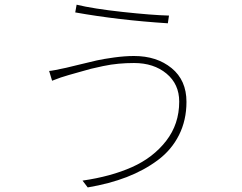

<svg xmlns="http://www.w3.org/2000/svg" viewBox="-20 -777 1040 826"><path d="M751 -339.8Q751 -415 696.3 -460.4Q641.6 -505.9 556.6 -505.9Q522.5 -505.9 490.2 -502.9Q458 -500 423.3 -492.7Q388.7 -485.4 371.1 -481Q353.5 -476.6 316.9 -465.8Q280.3 -455.1 275.4 -454.1Q243.2 -445.3 204.1 -429.7L191.4 -471.7Q207 -472.7 264.6 -485.4Q273.4 -487.3 320.8 -499Q368.2 -510.7 396.5 -517.1Q424.8 -523.4 471.2 -529.8Q517.6 -536.1 556.6 -536.1Q654.3 -536.1 718.3 -483.9Q782.2 -431.6 782.2 -338.9Q782.2 -259.8 750 -195.8Q717.8 -131.8 658.7 -87.9Q599.6 -43.9 524.9 -15.1Q450.2 13.7 357.4 29.3L335 0Q457 -17.6 547.9 -58.1Q638.7 -98.6 694.8 -170.9Q751 -243.2 751 -339.8ZM303.7 -723.6 309.6 -756.8Q381.8 -739.3 507.8 -725.6Q633.8 -711.9 707 -710L702.1 -676.8Q489.3 -690.4 303.7 -723.6Z"/></svg>

Font: Gen Shin Gothic ExtraLight
Style: Regular
Weight: 100
Designer: [Source Han Sans]
Ryoko NISHIZUKA  (kana & ideographs); Paul D. Hunt (Latin, Greek & Cyrillic); Wenlong ZHANG  (bopomofo
Version: Version 1.002.20150607